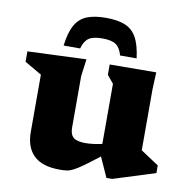

<svg xmlns="http://www.w3.org/2000/svg" viewBox="-82 -814 901 909"><g transform="rotate(10 368.0 -360.0)"><path d="M287 -193Q287 -160.5 303.8 -146.2Q320.5 -132 361 -132Q396 -132 441.5 -142V-431L410.5 -468.5V-518.5L634 -520L630.5 -437V-145Q636.5 -141 653.2 -129.8Q670 -118.5 688.5 -106.5Q707 -94.5 717.5 -87.5V-50.5L516 13H488.5L445.5 -82.5Q401.5 -48 374.2 -28.5Q347 -9 329.2 0Q311.5 9 297 11Q282.5 13 263.5 13Q179.5 13 138.8 -26.2Q98 -65.5 98 -139V-414.5L16 -462V-512L298 -523.5L287 -441.5ZM355.5 -634Q311.5 -634 290.5 -619.8Q269.5 -605.5 259.5 -569H180Q188 -633 208.2 -668.8Q228.5 -704.5 264.5 -718.8Q300.5 -733 355.5 -733Q410.5 -733 446.5 -718.8Q482.5 -704.5 502.8 -668.8Q523 -633 531 -569H451.5Q441.5 -605.5 420.5 -619.8Q399.5 -634 355.5 -634Z"/></g></svg>

Font: Newsreader 6pt
Style: Bold
Weight: 700
Designer: Hugues Gentile
Foundry: Production Type
Version: Version 1.003; ttfautohint (v1.8.3)